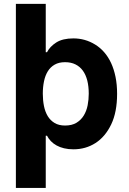

<svg xmlns="http://www.w3.org/2000/svg" viewBox="-20 -747 653 972"><path d="M60.4 204.5V-727.3H211.6V-482.6H218Q232.2 -511 264.9 -532Q297.2 -552.6 351.6 -552.6Q410.9 -552.6 461.3 -521.7Q486.5 -506.4 507.1 -483Q527.7 -459.5 542.3 -428.3Q556.8 -397 564.8 -358Q572.8 -318.9 572.8 -272Q572.8 -180 543.3 -117.9Q513.1 -54.7 463.4 -22.9Q413.7 8.9 351.6 8.9Q325.6 8.9 304.3 3.7Q283 -1.4 266.3 -10.7Q249.6 -19.9 237.6 -32.5Q225.5 -45.1 218 -60H211.6V204.5ZM309.3 -111.5Q344.1 -111.5 367.2 -125.5Q390.3 -139.6 404.1 -162.3Q418 -185 423.7 -214Q429.3 -242.9 429.3 -272.7Q429.3 -309.7 421.9 -339.1Q414.4 -368.6 399.5 -389.2Q384.6 -409.8 362 -421Q339.5 -432.2 309.3 -432.2Q278.4 -432.2 256.9 -419.9Q235.4 -407.7 222.1 -386.2Q208.8 -364.7 202.8 -335.6Q196.7 -306.5 196.7 -272.7Q196.7 -239.7 202.6 -210.2Q208.5 -180.8 221.8 -158.9Q235.1 -137.1 256.6 -124.3Q278.1 -111.5 309.3 -111.5Z"/></svg>

Font: Inter P
Style: Bold
Weight: 700
Designer: Rasmus Andersson
Foundry: rsms
Version: Version 3.018;git-588b23468